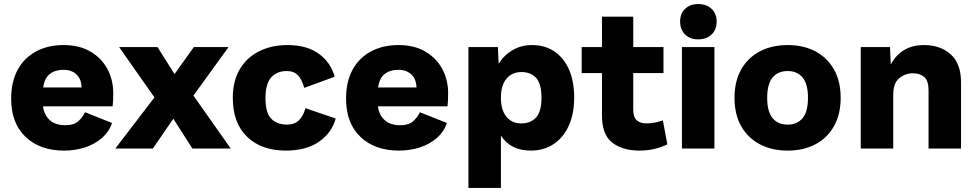

<svg xmlns="http://www.w3.org/2000/svg" viewBox="-20 -732 4815 946"><path d="M296 10Q177 10 106 -57.5Q35 -125 35 -246Q35 -330 67.5 -389Q100 -448 158.5 -479Q217 -510 293 -510Q371 -510 425.5 -478Q480 -446 509 -392.5Q538 -339 538 -273Q538 -235 535 -208H192Q198 -164 226 -139.5Q254 -115 302 -115Q344 -115 365.5 -134.5Q387 -154 399 -179L532 -126Q517 -82 481.5 -51.5Q446 -21 398 -5.5Q350 10 296 10ZM193 -301H382Q381 -342 357 -365Q333 -388 292 -388Q252 -388 225.5 -367.5Q199 -347 193 -301Z M1117 0H928L834 -147L733 0H548L741 -252L567 -500H756L840 -367L935 -500H1106L933 -261Z M1396 -510Q1492 -510 1551 -467Q1610 -424 1629 -354L1479 -299Q1468 -340 1448 -361Q1428 -382 1393 -382Q1344 -382 1316 -350.5Q1288 -319 1288 -249Q1288 -176 1316.5 -147Q1345 -118 1394 -118Q1432 -118 1453.5 -140Q1475 -162 1485 -199L1634 -148Q1615 -78 1552 -34Q1489 10 1388 10Q1268 10 1197.5 -58Q1127 -126 1127 -250Q1127 -333 1161.5 -391Q1196 -449 1257 -479.5Q1318 -510 1396 -510Z M1946 10Q1827 10 1756 -57.5Q1685 -125 1685 -246Q1685 -330 1717.5 -389Q1750 -448 1808.5 -479Q1867 -510 1943 -510Q2021 -510 2075.5 -478Q2130 -446 2159 -392.5Q2188 -339 2188 -273Q2188 -235 2185 -208H1842Q1848 -164 1876 -139.5Q1904 -115 1952 -115Q1994 -115 2015.5 -134.5Q2037 -154 2049 -179L2182 -126Q2167 -82 2131.5 -51.5Q2096 -21 2048 -5.5Q2000 10 1946 10ZM1843 -301H2032Q2031 -342 2007 -365Q1983 -388 1942 -388Q1902 -388 1875.5 -367.5Q1849 -347 1843 -301Z M2288 194V-500H2433L2437 -418Q2463 -460 2505.5 -485Q2548 -510 2601 -510Q2666 -510 2712.5 -478Q2759 -446 2784 -388Q2809 -330 2809 -252Q2809 -169 2781.5 -110.5Q2754 -52 2706 -21Q2658 10 2596 10Q2495 10 2448 -64V194ZM2548 -124Q2595 -124 2621.5 -153.5Q2648 -183 2648 -250Q2648 -318 2622 -347.5Q2596 -377 2549 -377Q2503 -377 2475.5 -344.5Q2448 -312 2448 -250Q2448 -190 2475 -157Q2502 -124 2548 -124Z M3246 -139 3268 -21Q3243 -8 3207.5 1Q3172 10 3132 10Q3048 10 2997 -29Q2946 -68 2946 -163V-372H2846V-500H2946V-650H3100V-500H3249V-372H3100V-190Q3100 -155 3117 -139.5Q3134 -124 3165 -124Q3188 -124 3209 -128.5Q3230 -133 3246 -139Z M3500 -500V0H3340V-500ZM3420 -712Q3461 -712 3486 -688.5Q3511 -665 3511 -626Q3511 -586 3486 -562Q3461 -538 3420 -538Q3380 -538 3355.5 -562Q3331 -586 3331 -626Q3331 -665 3355.5 -688.5Q3380 -712 3420 -712Z M3861 -510Q3939 -510 3997.5 -479Q4056 -448 4089 -390Q4122 -332 4122 -250Q4122 -168 4089 -110Q4056 -52 3997.5 -21Q3939 10 3861 10Q3783 10 3724 -21Q3665 -52 3632 -110Q3599 -168 3599 -250Q3599 -332 3632 -390Q3665 -448 3724 -479Q3783 -510 3861 -510ZM3861 -382Q3813 -382 3786.5 -350Q3760 -318 3760 -250Q3760 -182 3786.5 -150Q3813 -118 3861 -118Q3908 -118 3934.5 -150Q3961 -182 3961 -250Q3961 -318 3934.5 -350Q3908 -382 3861 -382Z M4221 0V-500H4365L4369 -414Q4420 -510 4533 -510Q4613 -510 4664 -464.5Q4715 -419 4715 -327V0H4555V-288Q4555 -335 4533.5 -353Q4512 -371 4478 -371Q4440 -371 4410.5 -346.5Q4381 -322 4381 -265V0Z"/></svg>

Font: Prodigy Sans
Style: Bold
Weight: 700
Designer: Wei Huang
Foundry: Wei Huang
Version: Version 1.003; ttfautohint (v1.8.3)